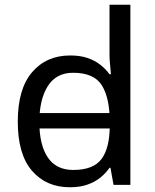

<svg xmlns="http://www.w3.org/2000/svg" viewBox="-20 -780 655 810"><path d="M104 -238V-303H480V-238ZM275 10Q175 10 115 -59.5Q55 -129 55 -267Q55 -405 115.5 -475.5Q176 -546 276 -546Q318 -546 349 -535.5Q380 -525 403 -507Q426 -489 442 -467H448Q447 -480 444.5 -505.5Q442 -531 442 -546V-760H530V0H459L446 -72H442Q426 -49 403 -30.5Q380 -12 348.5 -1Q317 10 275 10ZM289 -63Q374 -63 408.5 -109.5Q443 -156 443 -250V-266Q443 -366 410 -419.5Q377 -473 288 -473Q217 -473 181.5 -416.5Q146 -360 146 -265Q146 -169 181.5 -116Q217 -63 289 -63Z"/></svg>

Font: tamil25
Style: Book
Weight: 400
Designer: Jelle Bosma - Monotype Design Team
Foundry: Monotype Imaging Inc.
Version: Version 2.003